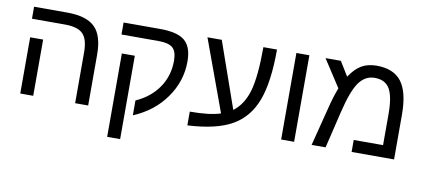

<svg xmlns="http://www.w3.org/2000/svg" viewBox="-71 -865 2894 1309"><g transform="rotate(10 1375.5 -210.5)"><path d="M173.8 -389.2V0H84V-389.2ZM554.2 -351.1V0H463.9V-352.1Q463.9 -442.4 427.5 -479.2Q391.1 -516.1 301.8 -516.1H74.2V-599.1H303.2Q438 -599.1 496.1 -541Q554.2 -484.4 554.2 -351.1Z M718.8 -389.2H808.6V188H718.8ZM693.8 -516.1V-599.1H946.8Q1066.9 -599.1 1117.9 -556.2Q1168.9 -513.2 1168.9 -413.1Q1168.9 -274.9 1086.9 -160.2Q1006.8 -46.4 865.7 13.2V-89.8Q967.3 -135.3 1022.5 -216.8Q1077.6 -298.3 1077.6 -400.9Q1077.6 -465.3 1049.3 -490.7Q1021 -516.1 950.7 -516.1Z M1243.7 16.1V-79.1Q1381.3 -79.1 1455.6 -104L1274.4 -599.1H1373.5L1533.7 -142.1Q1602.1 -192.9 1631.8 -293Q1661.6 -395.5 1661.6 -599.1H1755.9Q1755.9 -372.6 1707.5 -245.1Q1658.7 -116.7 1550.8 -56.2Q1442.4 5.9 1243.7 16.1Z M1890.1 0V-599.1H1980V0Z M2444.8 -608.9Q2563 -608.9 2617.4 -536.9Q2671.9 -464.8 2671.9 -308.1V0H2377.9V-83H2581.1V-296.9Q2581.1 -418.5 2550.3 -471.7Q2519.5 -524.9 2445.8 -524.9Q2380.4 -524.9 2336.9 -464.8Q2294.4 -403.8 2258.8 -254.9L2197.8 0H2101.1L2168 -262.2Q2189.9 -351.1 2213.9 -411.1L2091.8 -599.1H2197.8L2258.8 -500Q2296.9 -558.1 2340.6 -583.5Q2384.3 -608.9 2444.8 -608.9Z"/></g></svg>

Font: Libra Sans Modern
Style: Regular
Weight: 400
Foundry: Stefan Peev, Context Ltd
Version: Version 1.000